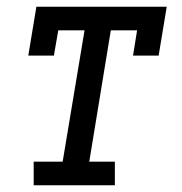

<svg xmlns="http://www.w3.org/2000/svg" viewBox="-20 -550 540 570"><path d="M80 0V-70H166L231 -460H153L140 -385H64L88 -530H475L451 -385H375L387 -460H309L245 -70H321V0Z"/></svg>

Font: Iosevka Slab Oblique
Style: Regular
Weight: 400
Italic angle: -9°
Monospace: yes
Designer: Belleve Invis
Foundry: Belleve Invis
Version: Version 11.1.1; ttfautohint (v1.8.3)